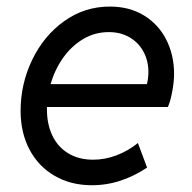

<svg xmlns="http://www.w3.org/2000/svg" viewBox="-20 -545 572 573"><path d="M41.5 -214.4Q41.5 -294.9 76.2 -366.7Q110.8 -438.5 171.6 -481.9Q232.4 -525.4 307.6 -525.4Q367.2 -525.4 410.6 -498.3Q454.1 -471.2 476.8 -425.5Q499.5 -379.9 499.5 -324.7Q499.5 -301.3 494.1 -272.2Q488.8 -243.2 481 -225.6H120.1V-218.3Q120.1 -173.8 136.5 -139.9Q152.8 -106 184.1 -87.2Q215.3 -68.4 257.8 -68.4Q293.9 -68.4 328.6 -81.8Q363.3 -95.2 391.6 -118.2L418.9 -44.9Q382.8 -20.5 341.1 -6.3Q299.3 7.8 253.9 7.8Q191.4 7.8 143.1 -20.3Q94.7 -48.3 68.1 -98.6Q41.5 -148.9 41.5 -214.4ZM418.5 -293.9Q422.9 -312.5 422.9 -330.1Q422.9 -363.3 408.4 -390.4Q394 -417.5 367.2 -433.3Q340.3 -449.2 304.7 -449.2Q263.2 -449.2 228.3 -428.5Q193.4 -407.7 168.5 -372.6Q143.6 -337.4 130.9 -293.9Z"/></svg>

Font: Reddit Sans Chocolate
Style: Italic
Weight: 400
Italic angle: -11.25°
Designer: Stephen Hutchings
Version: Version 1.013